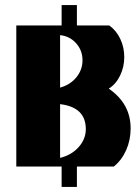

<svg xmlns="http://www.w3.org/2000/svg" viewBox="-20 -654 547 754"><path d="M44 0V-554H222V-634H282V-554H409Q437 -534 452.5 -501Q468 -468 468 -430Q468 -391 451.5 -357Q435 -323 407 -306Q493 -247 493 -150Q493 -104 475.5 -64.5Q458 -25 427 0H282V80H222V0ZM216 -310Q256 -321 280 -350.5Q304 -380 304 -417Q304 -456 279 -484Q254 -512 216 -516ZM216 -34Q261 -45 289 -76.5Q317 -108 317 -147Q317 -233 216 -245Z"/></svg>

Font: Tac One
Style: Regular
Weight: 400
Designer: Oluseyi Olusanya, David Udoh, Eyiyemi Adegbite, Mirko Velimirović
Version: Version 1.003; ttfautohint (v1.8.4.7-5d5b)